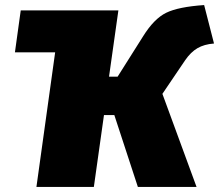

<svg xmlns="http://www.w3.org/2000/svg" viewBox="-20 -739 866 759"><path d="M712 -501 622 -368 757 0H525L432 -284H391L351 0H124L198 -532H39L62 -698H448L411 -436H445L546 -596Q589 -665 637 -688.5Q685 -712 787 -719L826 -567Q787 -564 760.5 -548.5Q734 -533 712 -501Z"/></svg>

Font: Fira Sans Ultra
Style: Italic
Weight: 950
Italic angle: -8°
Designer: Carrois Corporate & Edenspiekermann AG
Foundry: Carrois Corporate GbR & Edenspiekermann AG
Version: Version 4.203;PS 004.203;hotconv 1.0.88;makeotf.lib2.5.64775